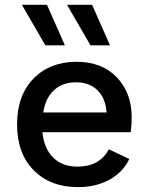

<svg xmlns="http://www.w3.org/2000/svg" viewBox="-20 -766 618 796"><path d="M249 -578.1H168L70.8 -746.1H174.8ZM436 -578.1H355L257.8 -746.1H361.8ZM303.2 9.8Q189.5 9.8 120.1 -59.8Q50.8 -129.4 50.8 -250Q50.8 -370.6 118.9 -440.2Q187 -509.8 296.9 -509.8Q402.8 -509.8 464.4 -445.3Q525.9 -380.9 525.9 -279.8Q525.9 -248 522 -217.8H155.8Q163.1 -148.9 200.9 -112.1Q238.8 -75.2 300.8 -75.2Q393.1 -75.2 431.2 -147L516.1 -106.9Q489.7 -51.8 433.6 -21Q377.4 9.8 303.2 9.8ZM159.2 -299.8H421.9Q417.5 -359.4 383.8 -392.1Q350.1 -424.8 294.9 -424.8Q239.7 -424.8 204.3 -392.6Q168.9 -360.4 159.2 -299.8Z"/></svg>

Font: Work Sans Medium
Style: Regular
Weight: 500
Designer: Wei Huang
Foundry: Wei Huang
Version: Version 2.012